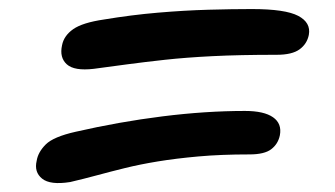

<svg xmlns="http://www.w3.org/2000/svg" viewBox="-20 -543 740 424"><path d="M135 -141Q91 -134 73 -148.5Q55 -163 61 -188Q64 -207 81 -224Q98 -241 147 -252Q243 -274 338.5 -286Q434 -298 521 -298Q563 -298 583 -284Q603 -270 598 -244Q594 -225 579 -213.5Q564 -202 531 -202Q468 -202 418 -197.5Q368 -193 328.5 -186.5Q289 -180 256.5 -172Q224 -164 194.5 -156Q165 -148 135 -141ZM187 -391Q144 -386 127.5 -401Q111 -416 117 -443Q121 -464 141.5 -478.5Q162 -493 210 -500Q270 -510 328.5 -515Q387 -520 440 -521.5Q493 -523 536 -523Q610 -523 638.5 -508Q667 -493 662 -466Q658 -446 641.5 -434Q625 -422 591 -422Q509 -422 449.5 -419Q390 -416 344.5 -411Q299 -406 261.5 -401Q224 -396 187 -391Z"/></svg>

Font: Shantell Sans Medium
Style: Italic
Weight: 500
Italic angle: -11°
Designer: Stephen Nixon, Anya Danilova, Shantell Martin
Foundry: Arrow Type
Version: Version 1.011;[c5ecc13dd]